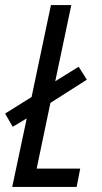

<svg xmlns="http://www.w3.org/2000/svg" viewBox="-41 -734 399 754"><path d="M260 0 274 -72H103L157 -330L300 -421L268 -472L176 -415L239 -714H159L83 -353L-21 -288L9 -236L64 -269L7 0Z"/></svg>

Font: Noto Sans Display Condensed
Style: Italic
Weight: 400
Width: 3
Designer: Monotype Design team
Foundry: Monotype Imaging Inc.
Version: 1.000